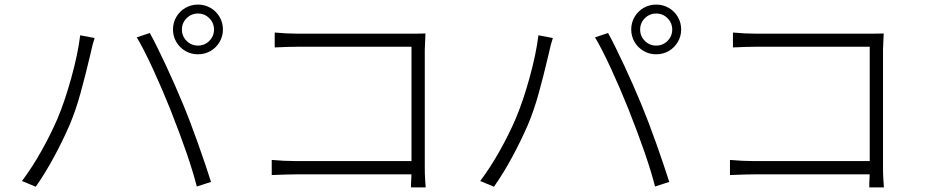

<svg xmlns="http://www.w3.org/2000/svg" viewBox="-20 -816 4040 838"><path d="M844 -617Q873 -617 893.5 -637.5Q914 -658 914 -687Q914 -716 893.5 -736.5Q873 -757 844 -757Q815 -757 794.5 -736.5Q774 -716 774 -687Q774 -658 794.5 -637.5Q815 -617 844 -617ZM844 -796Q874 -796 899 -781.5Q924 -767 938.5 -742Q953 -717 953 -687Q953 -658 938.5 -633Q924 -608 899 -593.5Q874 -579 844 -579Q814 -579 789 -593.5Q764 -608 749.5 -633Q735 -658 735 -687Q735 -717 749.5 -742Q764 -767 789 -781.5Q814 -796 844 -796ZM330 -662 393 -650Q388 -635 384 -620Q380 -605 377 -590L373 -573Q353 -488 332 -411.5Q311 -335 284 -271Q254 -202 216 -131.5Q178 -61 136 -1L76 -26Q121 -86 161 -157.5Q201 -229 230 -296Q262 -371 291 -475.5Q320 -580 330 -662ZM577 -653 634 -672Q664 -617 705 -529Q746 -441 779 -361Q809 -289 844 -190.5Q879 -92 901 -22L839 -2Q807 -128 722 -342Q688 -427 648 -514Q608 -601 577 -653Z M1282 -669H1769Q1815 -669 1837 -670Q1834 -604 1834 -600V-84Q1834 -56 1835.5 -33Q1837 -10 1838 2H1774V-14Q1776 -46 1776 -79V-612H1282Q1242 -612 1179 -609V-674Q1231 -669 1282 -669ZM1270 -113H1805V-55H1272Q1238 -55 1166 -52V-118Q1221 -113 1270 -113Z M2844 -617Q2873 -617 2893.5 -637.5Q2914 -658 2914 -687Q2914 -716 2893.5 -736.5Q2873 -757 2844 -757Q2815 -757 2794.5 -736.5Q2774 -716 2774 -687Q2774 -658 2794.5 -637.5Q2815 -617 2844 -617ZM2844 -796Q2874 -796 2899 -781.5Q2924 -767 2938.5 -742Q2953 -717 2953 -687Q2953 -658 2938.5 -633Q2924 -608 2899 -593.5Q2874 -579 2844 -579Q2814 -579 2789 -593.5Q2764 -608 2749.5 -633Q2735 -658 2735 -687Q2735 -717 2749.5 -742Q2764 -767 2789 -781.5Q2814 -796 2844 -796ZM2330 -662 2393 -650Q2388 -635 2384 -620Q2380 -605 2377 -590L2373 -573Q2353 -488 2332 -411.5Q2311 -335 2284 -271Q2254 -202 2216 -131.5Q2178 -61 2136 -1L2076 -26Q2121 -86 2161 -157.5Q2201 -229 2230 -296Q2262 -371 2291 -475.5Q2320 -580 2330 -662ZM2577 -653 2634 -672Q2664 -617 2705 -529Q2746 -441 2779 -361Q2809 -289 2844 -190.5Q2879 -92 2901 -22L2839 -2Q2807 -128 2722 -342Q2688 -427 2648 -514Q2608 -601 2577 -653Z M3282 -669H3769Q3815 -669 3837 -670Q3834 -604 3834 -600V-84Q3834 -56 3835.5 -33Q3837 -10 3838 2H3774V-14Q3776 -46 3776 -79V-612H3282Q3242 -612 3179 -609V-674Q3231 -669 3282 -669ZM3270 -113H3805V-55H3272Q3238 -55 3166 -52V-118Q3221 -113 3270 -113Z"/></svg>

Font: 寒蝉端黑体 Light
Style: Regular
Weight: 300
Designer: ChillDuanSans {Warren2060}; 
Source Han Sans {Ryoko NISHIZUKA 西塚涼子 (kana, bopomofo & ideographs); Paul D. Hunt (Latin, G
Foundry: ChillType&Adobe
Version: Version 1.300;Glyphs 3.3 (3306)